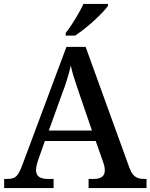

<svg xmlns="http://www.w3.org/2000/svg" viewBox="-20 -951 761 971"><path d="M1 0V-46H18Q37 -46 50 -51.5Q63 -57 73.5 -74Q84 -91 95 -122L316 -714H413L635 -101Q643 -80 653 -68Q663 -56 676.5 -51Q690 -46 708 -46H721V0H428V-46H454Q481 -46 495.5 -56.5Q510 -67 510 -90Q510 -97 509 -103.5Q508 -110 506.5 -116.5Q505 -123 502 -130L464 -238H207L172 -139Q169 -131 167 -122Q165 -113 163.5 -105.5Q162 -98 162 -91Q162 -68 177 -57Q192 -46 223 -46H251V0ZM227 -291H445L384 -469Q375 -497 366 -522.5Q357 -548 350 -572Q343 -596 338 -620Q333 -596 326.5 -574Q320 -552 312.5 -528.5Q305 -505 294 -477ZM312 -784Q327 -803 344 -829Q361 -855 376.5 -882Q392 -909 402 -931H526V-921Q517 -908 498 -888Q479 -868 455 -846Q431 -824 406 -804.5Q381 -785 360 -771H312Z"/></svg>

Font: Noto Rashi Hebrew Medium
Style: Regular
Weight: 500
Version: Version 1.006